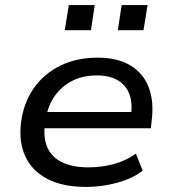

<svg xmlns="http://www.w3.org/2000/svg" viewBox="-20 -727 671 756"><path d="M319 9Q228 9 167.5 -22Q107 -53 80 -110.5Q53 -168 63 -246Q73 -322 112.5 -379Q152 -436 216.5 -468Q281 -500 364 -500Q443 -500 494 -469Q545 -438 566 -382Q587 -326 577 -250L574 -222H135L144 -286H517L495 -268Q503 -319 490 -355Q477 -391 444.5 -410.5Q412 -430 361 -430Q306 -430 264 -408.5Q222 -387 195.5 -349Q169 -311 161 -262L158 -247Q149 -190 165 -150Q181 -110 222.5 -89Q264 -68 329 -68Q380 -68 428 -81Q476 -94 515 -122L542 -55Q502 -24 441.5 -7.5Q381 9 319 9ZM444 -608 459 -707H561L545 -608ZM235 -608 251 -707H353L338 -608Z"/></svg>

Font: Nunito Sans 10pt SemiExpanded Medium
Style: Italic
Weight: 500
Width: 6
Italic angle: -9°
Designer: Vernon Adams
Foundry: Vernon Adams
Version: Version 3.101;gftools[0.9.27]